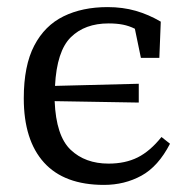

<svg xmlns="http://www.w3.org/2000/svg" viewBox="-20 -508 528 541"><path d="M273 13Q161 13 104 -50Q47 -113 47 -231Q47 -323 76.5 -379.5Q106 -436 159 -462Q212 -488 283 -488Q326 -488 362.5 -477.5Q399 -467 433 -447L429 -345H377L360 -427Q344 -435 326.5 -438.5Q309 -442 286 -442Q219 -442 179.5 -403Q140 -364 135 -266L371 -272V-219L134 -223Q138 -125 179 -86Q220 -47 286 -47Q333 -47 368 -64.5Q403 -82 435 -122L459 -103Q426 -39 378.5 -13Q331 13 273 13Z"/></svg>

Font: Source Serif 4
Style: Regular
Weight: 400
Designer: Frank Grießhammer
Foundry: Adobe
Version: Version 4.005;hotconv 1.1.0;makeotfexe 2.6.0